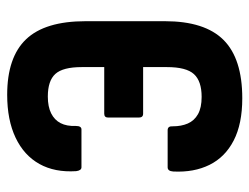

<svg xmlns="http://www.w3.org/2000/svg" viewBox="-102 -602 711 548"><g transform="rotate(-90 254.0 -327.5)"><path d="M248 8Q175 8 127.5 -16.5Q80 -41 58 -85.5Q36 -130 39 -189Q40 -205 51 -205H157Q169 -205 168 -190Q168 -166 176 -147.5Q184 -129 202.5 -118.5Q221 -108 252 -108Q297 -108 317 -130Q337 -152 337 -207V-275H204Q193 -275 193 -287V-375Q193 -386 204 -386H337V-450Q337 -504 317.5 -525.5Q298 -547 253 -547Q224 -547 205 -537.5Q186 -528 177 -510.5Q168 -493 169 -467Q169 -451 159 -451H51Q42 -451 40 -466Q36 -527 60.5 -571Q85 -615 135.5 -639Q186 -663 258 -663Q365 -663 416.5 -609Q468 -555 468 -439V-213Q468 -99 414.5 -45.5Q361 8 248 8Z"/></g></svg>

Font: Sofia Sans Condensed ExtraBold
Style: Regular
Weight: 800
Designer: Botio Nikoltchev, Ani Petrova
Foundry: lettersoup
Version: Version 4.101